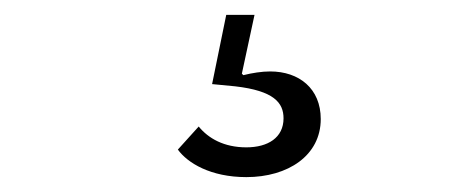

<svg xmlns="http://www.w3.org/2000/svg" viewBox="-20 -33 640 258"><path d="M311 205C367 205 411 176 411 127C411 86 382 63 343 63C332 63 319 65 307 68L305 66L322 -13H284L265 80L296 83C348 89 361 105 361 126C361 152 340 165 311 165C281 165 260 153 247 137L219 168C232 186 263 205 311 205Z"/></svg>

Font: IBM Plex Thai Looped Light
Style: Regular
Weight: 300
Designer: Mike Abbink, Paul van der Laan, Pieter van Rosmalen, Ben Mitchell, Mark Frömberg
Foundry: Bold Monday
Version: Version 1.0